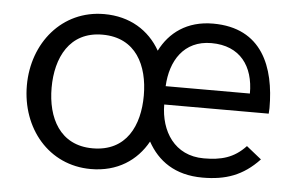

<svg xmlns="http://www.w3.org/2000/svg" viewBox="-42 -553 957 622"><g transform="rotate(5 436.5 -242.0)"><path d="M273.4 9.8C359.4 9.8 421.9 -32.2 457 -95.7C490.2 -35.6 545.9 5.9 636.2 5.9C710.9 5.9 767.1 -13.2 819.8 -69.3L771 -108.4C732.4 -66.9 690.4 -56.6 634.8 -56.6C539.6 -56.6 492.7 -132.8 492.2 -219.2H832C832 -219.2 833 -232.4 833 -237.3C833 -370.1 787.1 -494.1 627.4 -494.1C542.5 -494.1 486.3 -451.2 456.1 -391.1C419.9 -454.6 356.9 -494.1 273.4 -494.1C136.2 -494.1 43.5 -380.4 43.5 -242.2C43.5 -103.5 135.7 9.8 273.4 9.8ZM491.7 -278.8C495.6 -361.3 537.6 -430.7 627.4 -430.7C721.2 -430.7 766.1 -367.2 765.6 -278.8ZM273.4 -57.6C166.5 -57.6 124 -144.5 124 -241.7C124 -338.9 166 -427.2 273.4 -427.2C382.8 -427.2 423.8 -339.4 423.8 -242.2C423.8 -145 383.3 -57.6 273.4 -57.6Z"/></g></svg>

Font: HK Grotesk
Style: Regular
Weight: 400
Designer: Alfredo Marco Pradil and Stefan Peev
Foundry: Hanken Design Co.
Version: Version 1.045;PS 001.045;hotconv 1.0.88;makeotf.lib2.5.64775